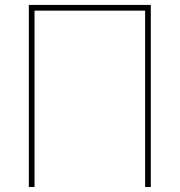

<svg xmlns="http://www.w3.org/2000/svg" viewBox="-20 -747 718 767"><path d="M95.2 0V-727.3H582.4V0H559.7V-704.5H117.9V0Z"/></svg>

Font: Inter P Thin
Style: Regular
Weight: 100
Designer: Rasmus Andersson
Foundry: rsms
Version: Version 3.018;git-588b23468